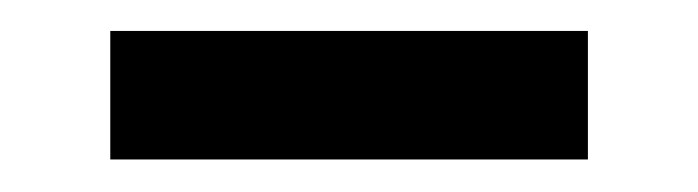

<svg xmlns="http://www.w3.org/2000/svg" viewBox="-20 -664 440 121"><path d="M49.5 -563.5V-644.5H350.5V-563.5Z"/></svg>

Font: Anek Odia Medium SemiBold
Style: Regular
Weight: 600
Version: Version 1.003